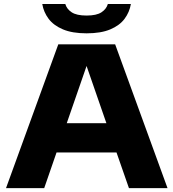

<svg xmlns="http://www.w3.org/2000/svg" viewBox="-20 -968 892 988"><path d="M11 0 280 -740H572.5L842 0H643.5L579.5 -183.5H271L207.5 0ZM323.5 -334H527.5L425.5 -628.5ZM425.5 -796.5Q352 -796.5 304 -816.8Q256 -837 230.2 -871.2Q204.5 -905.5 197.5 -947.5H316Q323.5 -921.5 348.8 -904.8Q374 -888 425.5 -888Q477 -888 502.2 -904.8Q527.5 -921.5 535 -947.5H653.5Q646.5 -905.5 621 -871.2Q595.5 -837 547.5 -816.8Q499.5 -796.5 425.5 -796.5Z"/></svg>

Font: Encode Sans Expanded ExtraBold
Style: Regular
Weight: 800
Width: 7
Designer: Multiple Designers
Foundry: Impallari Type
Version: Version 3.000; ttfautohint (v1.8.3) -l 8 -r 50 -G 200 -x 14 